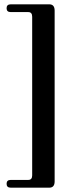

<svg xmlns="http://www.w3.org/2000/svg" viewBox="-20 -751 352 889"><path d="M129 61V-673.5Q129 -695 111 -695H30Q10.5 -695 10.5 -713Q10.5 -731 30 -731H208Q233 -731 233 -702V89Q233 118 208 118H30Q10.5 118 10.5 100Q10.5 82 30 82H111Q129 82 129 61Z"/></svg>

Font: Fraunces 144pt S050 SemiBold
Style: Regular
Weight: 600
Version: Version 1.000; ttfautohint (v1.8.3)